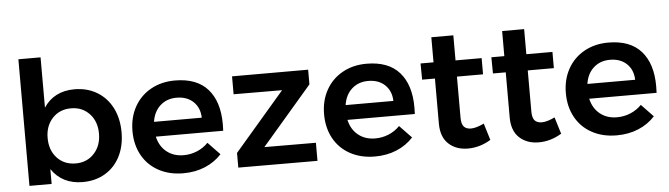

<svg xmlns="http://www.w3.org/2000/svg" viewBox="-47 -928 3907 1121"><g transform="rotate(-5 1906.5 -368.0)"><path d="M649 -265Q649 -185 618 -124Q587 -63 530 -29Q473 5 398 5Q338 5 292 -18.5Q246 -42 216 -87V0H86V-742H216V-447Q245 -492 290.5 -515.5Q336 -539 396 -539Q471 -539 528.5 -504.5Q586 -470 617.5 -408Q649 -346 649 -265ZM517 -269Q517 -340 475 -385Q433 -430 367 -430Q300 -430 258 -385Q216 -340 216 -269Q216 -197 258 -152Q300 -107 367 -107Q433 -107 475 -152.5Q517 -198 517 -269Z M1242 -261Q1242 -235 1241 -222H846Q859 -165 899.5 -132.5Q940 -100 999 -100Q1040 -100 1077.5 -115.5Q1115 -131 1143 -160L1213 -87Q1173 -43 1115.5 -19Q1058 5 988 5Q906 5 843.5 -29Q781 -63 747 -124.5Q713 -186 713 -266Q713 -346 747.5 -408Q782 -470 844 -504.5Q906 -539 985 -539Q1113 -539 1177.5 -466Q1242 -393 1242 -261ZM1123 -309Q1121 -368 1084 -403Q1047 -438 986 -438Q929 -438 890.5 -403.5Q852 -369 843 -309Z M1320 -534H1766V-448L1472 -106L1774 -105V1L1310 0V-86L1604 -428L1320 -429Z M2365 -261Q2365 -235 2364 -222H1969Q1982 -165 2022.5 -132.5Q2063 -100 2122 -100Q2163 -100 2200.5 -115.5Q2238 -131 2266 -160L2336 -87Q2296 -43 2238.5 -19Q2181 5 2111 5Q2029 5 1966.5 -29Q1904 -63 1870 -124.5Q1836 -186 1836 -266Q1836 -346 1870.5 -408Q1905 -470 1967 -504.5Q2029 -539 2108 -539Q2236 -539 2300.5 -466Q2365 -393 2365 -261ZM2246 -309Q2244 -368 2207 -403Q2170 -438 2109 -438Q2052 -438 2013.5 -403.5Q1975 -369 1966 -309Z M2790 -33Q2726 6 2656 6Q2587 6 2543 -34.5Q2499 -75 2499 -154V-418H2424L2423 -513H2499V-660H2628V-513H2781V-418H2628V-177Q2628 -140 2642 -124.5Q2656 -109 2684 -109Q2714 -109 2760 -131Z M3205 -33Q3141 6 3071 6Q3002 6 2958 -34.5Q2914 -75 2914 -154V-418H2839L2838 -513H2914V-660H3043V-513H3196V-418H3043V-177Q3043 -140 3057 -124.5Q3071 -109 3099 -109Q3129 -109 3175 -131Z M3782 -261Q3782 -235 3781 -222H3386Q3399 -165 3439.5 -132.5Q3480 -100 3539 -100Q3580 -100 3617.5 -115.5Q3655 -131 3683 -160L3753 -87Q3713 -43 3655.5 -19Q3598 5 3528 5Q3446 5 3383.5 -29Q3321 -63 3287 -124.5Q3253 -186 3253 -266Q3253 -346 3287.5 -408Q3322 -470 3384 -504.5Q3446 -539 3525 -539Q3653 -539 3717.5 -466Q3782 -393 3782 -261ZM3663 -309Q3661 -368 3624 -403Q3587 -438 3526 -438Q3469 -438 3430.5 -403.5Q3392 -369 3383 -309Z"/></g></svg>

Font: Montserrat Medium
Style: Regular
Weight: 500
Designer: Julieta Ulanovsky
Foundry: Julieta Ulanovsky
Version: Version 6.001